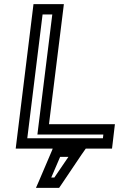

<svg xmlns="http://www.w3.org/2000/svg" viewBox="-20 -694 576 929"><path d="M478 -25H112L186 -624H233L164 -68L161 -43H186H480L478 -25ZM235 25 232 33 168 183 154 215H188H252H266L275 202L376 52L395 25H497H522L525 0L533 -68L536 -93H511H217L286 -649L289 -674H264H167H142L139 -649L59 0L56 25H81H235ZM311 65 243 165H228L271 65H311Z"/></svg>

Font: Gamestation Text Outline
Style: Italic
Weight: 400
Designer: Jonas Hecksher
Foundry: Jonas Hecksher, Playtypeª, e-types AS
Version: Version 1.003